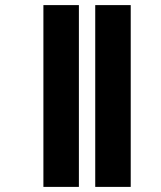

<svg xmlns="http://www.w3.org/2000/svg" viewBox="-20 -682 632 752"><path d="M150 -662H289V50H150ZM353 -662H492V50H353Z"/></svg>

Font: Noto Sans Sinhala UI ExtraCondensed Black
Style: Regular
Weight: 900
Width: 2
Designer: Jelle Bosma - Monotype Design Team
Foundry: Monotype Imaging Inc.
Version: Version 2.006; ttfautohint (v1.8.4.7-5d5b)